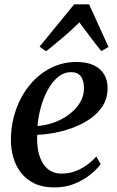

<svg xmlns="http://www.w3.org/2000/svg" viewBox="-20 -830 526 861"><path d="M431.5 -94Q417 -73.5 387.5 -49Q358 -24.5 316.5 -7Q275 10.5 223.5 10.5Q172 10.5 134.8 -7.2Q97.5 -25 74 -55.5Q50.5 -86 39.5 -124.8Q28.5 -163.5 29 -204.5Q29.5 -275.5 51.8 -338.2Q74 -401 113.5 -449Q153 -497 206.5 -524.5Q260 -552 322.5 -552Q370.5 -552 401.2 -537Q432 -522 447.2 -496Q462.5 -470 462.5 -436.5Q463 -392 442.2 -357.8Q421.5 -323.5 386.8 -299Q352 -274.5 310 -258.5Q268 -242.5 225.2 -234.5Q182.5 -226.5 147 -225.5Q145 -192 150 -161Q155 -130 168 -105.2Q181 -80.5 202.8 -66Q224.5 -51.5 256 -51.5Q287 -51.5 314.8 -61.2Q342.5 -71 367 -88.2Q391.5 -105.5 412 -128ZM300 -506.5Q266.5 -506.5 240 -484.5Q213.5 -462.5 194 -426.5Q174.5 -390.5 163 -348.2Q151.5 -306 148 -265Q177.5 -267 207.2 -275.8Q237 -284.5 263.8 -299.8Q290.5 -315 311.5 -335.5Q332.5 -356 344.8 -381.5Q357 -407 356.5 -436.5Q356 -471.5 341.5 -489Q327 -506.5 300 -506.5ZM186.5 -600 157.5 -621 312.5 -810.5H379.5L466.5 -619.5L434.5 -601Q409.5 -631 385.8 -663Q362 -695 336 -729.5Q302.5 -696.5 265 -664.5Q227.5 -632.5 186.5 -600Z"/></svg>

Font: Merriweather 60pt Medium
Style: Italic
Weight: 500
Italic angle: -7.8°
Version: Version 2.101